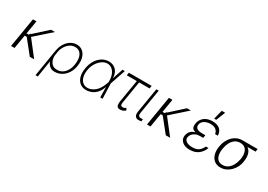

<svg xmlns="http://www.w3.org/2000/svg" viewBox="11 -1772 4159 2983"><g transform="rotate(30 2090.5 -280.5)"><path d="M200.3 -528.4 160.5 -289.8H197.4L205.6 -297.2L214.8 -319.2L221.2 -311.1L461.3 -528.4H531.6L248.2 -276.6L464.1 0H386L189.6 -244.7H153.1L112.2 0H49.4L137.4 -528.4Z M605.5 203.1 683.9 -274.1Q697.8 -358.7 735.1 -415.8Q772.4 -473 823.2 -502Q873.9 -530.9 927.9 -530.9Q987.9 -530.9 1031.4 -496.1Q1074.9 -461.3 1093.9 -397.2Q1112.9 -333.1 1098.4 -245.7L1096.9 -235.8Q1085.2 -166.2 1048.1 -110.6Q1011 -55 955.3 -22.5Q899.5 9.9 831 9.9Q780.5 9.9 745.4 -18.6Q710.2 -47.2 693.5 -95.9L646.7 203.1ZM711.3 -208.8Q709.9 -182.2 715.7 -152Q721.6 -121.8 737.4 -95.3Q753.2 -68.9 781.4 -52Q809.7 -35.2 852.6 -35.2Q905.5 -35.2 946.6 -61.8Q987.6 -88.4 1014.4 -134.1Q1041.2 -179.7 1051.1 -235.8L1052.6 -245.7Q1063.2 -310.4 1053.4 -364.5Q1043.7 -418.7 1011.5 -451.3Q979.4 -484 922.6 -484Q878.2 -484 843.2 -464.3Q808.2 -444.6 783 -413.7Q757.8 -382.8 742.7 -348.7Q727.6 -314.6 723.4 -285.9Z M1398.8 11.4Q1331 10.7 1286.4 -25.4Q1241.8 -61.4 1224.4 -125.4Q1207 -189.3 1221.2 -273.8Q1234.4 -356.5 1272.5 -419.2Q1310.7 -481.9 1367 -517.2Q1423.3 -552.6 1490.4 -552.6Q1537.3 -552.6 1577.8 -531.4Q1618.3 -510.3 1643.5 -466.8Q1668.7 -423.3 1670.1 -356.2H1671.2L1734 -545.5H1775.6L1682.2 -271.3L1681.8 -270.2L1691.4 0H1649.5L1645.6 -186.1H1645.2Q1621.1 -112.9 1580.8 -69.2Q1540.5 -25.6 1492.9 -6.7Q1445.3 12.1 1398.8 11.4ZM1643.5 -273.8 1643.1 -295.1Q1642.8 -359 1622.5 -408Q1602.3 -457 1567.1 -484.7Q1532 -512.4 1486.9 -512.4Q1436.1 -512.4 1389 -479.8Q1342 -447.1 1308.2 -392Q1274.5 -337 1263.1 -269.5Q1251.4 -200.3 1264.7 -145.8Q1278.1 -91.3 1313 -60Q1348 -28.8 1402 -28.8Q1468.8 -28.8 1533.6 -82.7Q1598.4 -136.7 1636.7 -253.2Z M2251.8 -555 2243.6 -504.3H2056.1L1991.5 -110.4Q1984.7 -75.6 1991.3 -61.3Q1997.9 -46.9 2009.9 -44.4Q2022 -41.9 2032 -42.3Q2035.5 -42.3 2036.9 -42.3Q2047.2 -42.3 2061.6 -49.5Q2076 -56.8 2081.7 -63.6L2102.6 -27Q2074.2 -2.8 2050.1 3.6Q2025.9 9.9 2006 9.9Q1965.6 9.9 1951.7 -17.2Q1937.9 -44.4 1949.2 -116.5L2014.6 -504.3H1834.5L1842.7 -555Z M2341.3 -545.5H2384.2L2310.4 -101.9Q2304.7 -68.5 2317.8 -52Q2331 -35.5 2352.6 -35.5Q2367.5 -35.5 2378.6 -37.3Q2389.6 -39.1 2392.4 -39.8L2388.8 1.8Q2383.5 2.8 2369.9 5Q2356.2 7.1 2334.9 7.1Q2297.6 7.1 2278.2 -20.8Q2258.9 -48.7 2267.4 -101.9Z M2639.6 -528.4 2599.8 -289.8H2636.7L2644.9 -297.2L2654.1 -319.2L2660.5 -311.1L2900.6 -528.4H2970.9L2687.5 -276.6L2903.4 0H2825.3L2628.9 -244.7H2592.3L2551.5 0H2488.6L2576.7 -528.4Z M3350.1 -259.6H3349.4L3349.1 -255.7H3291.5Q3245.4 -255.7 3211.5 -239.5Q3177.6 -223.4 3157.5 -198Q3137.4 -172.6 3132.8 -144.5Q3125 -97.3 3165.1 -70.7Q3205.3 -44 3274.9 -44Q3341.3 -44 3383.3 -72.3Q3425.4 -100.5 3452.4 -160.2H3499.6Q3473.7 -87.4 3413.5 -38.7Q3353.3 9.9 3253.9 9.9Q3196.7 9.9 3155.4 -10.3Q3114 -30.5 3094.3 -66.2Q3074.6 -101.9 3082 -147.7Q3085.2 -165.1 3095.2 -188.9Q3105.1 -212.7 3129.6 -235.1Q3154.1 -257.5 3200.3 -270.6Q3160.2 -282.3 3145.4 -302.7Q3130.7 -323.2 3130.3 -346.6Q3130 -370 3133.2 -390.3Q3146.7 -465.6 3204 -509.1Q3261.4 -552.6 3346.2 -552.6Q3436.4 -552.6 3481.4 -511.9Q3526.3 -471.2 3528.8 -398.8H3479.4Q3474.8 -442.5 3440.5 -471.6Q3406.2 -500.7 3342 -501.1Q3278.4 -500.7 3233.7 -473.4Q3188.9 -446 3180.8 -397.7Q3174.4 -357.2 3201.9 -332.7Q3229.4 -308.2 3299 -308.2H3356.9ZM3346.9 -599.8 3388.5 -764.2H3449.2L3384.2 -599.8Z M3629.6 -258.5 3632.5 -269.9Q3644.5 -343 3681.1 -401.5Q3717.7 -459.9 3773.3 -494.1Q3828.8 -528.4 3896.7 -528.4Q3906.6 -529.5 3915.5 -528.4H4168.3L4160.5 -477.6H4015.6Q4062.9 -443.2 4077.4 -385.3Q4092 -327.4 4078.5 -248.6L4077.1 -238.6Q4069.6 -193.9 4046.9 -149.7Q4024.1 -105.5 3988.8 -69.4Q3953.5 -33.4 3907.8 -11.7Q3862.2 9.9 3808.6 9.9Q3739.7 9.9 3695.7 -25.6Q3651.6 -61.1 3634.8 -122Q3617.9 -182.9 3629.6 -258.5ZM3696.4 -269.9 3693.5 -258.5Q3683.6 -201 3692.5 -151.3Q3701.3 -101.6 3731.9 -71.2Q3762.4 -40.8 3816.8 -40.8Q3872.9 -40.8 3914.1 -71.2Q3955.3 -101.6 3981.2 -151.3Q4007.1 -201 4017 -258.5L4019.9 -269.9Q4028.4 -325.3 4018.3 -372.7Q4008.2 -420.1 3976.6 -448.9Q3945 -477.6 3888.5 -477.6Q3834.2 -477.6 3794.2 -448.9Q3754.3 -420.1 3729.8 -372.7Q3705.3 -325.3 3696.4 -269.9Z"/></g></svg>

Font: Inter Extra Light  BETA
Style: Italic
Weight: 200
Italic angle: 9.39999°
Designer: Rasmus Andersson
Foundry: rsms
Version: Version 3.011;git-f93a4a705